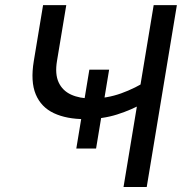

<svg xmlns="http://www.w3.org/2000/svg" viewBox="-20 -748 740 768"><path d="M319.8 -271.5Q246.1 -271.5 195.3 -295.4Q144.5 -319.3 123 -370.6Q101.6 -421.9 115.2 -503.9L152.3 -727.5H245.1L208 -504.4Q199.2 -451.7 214.6 -418.5Q230 -385.3 264.2 -369.6Q298.3 -354 345.7 -354Q407.2 -354 464.4 -374.5Q521.5 -395 572.8 -428.2L557.6 -337.4Q506.8 -308.6 448.2 -290Q389.6 -271.5 319.8 -271.5ZM474.1 0 594.7 -727.5H687.5L566.9 0ZM285.2 -153.8 337.4 -469.2H416.5L364.3 -153.8Z"/></svg>

Font: Inter Variable
Style: Italic
Weight: 400
Italic angle: -9.39999°
Designer: Rasmus Andersson
Foundry: rsms
Version: Version 4.001;git-9221beed3